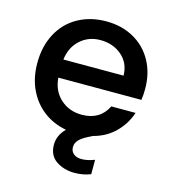

<svg xmlns="http://www.w3.org/2000/svg" viewBox="-112 -651 841 940"><g transform="rotate(15 308.5 -181.5)"><path d="M580 -289Q580 -258 576 -233H155Q160 -167 204 -127Q248 -87 312 -87Q404 -87 442 -164H565Q546 -106 502 -62Q458 -18 393 -1L369 11Q338 27 325 42.5Q312 58 312 77Q312 98 327 110.5Q342 123 367 123Q397 123 433 109V182Q395 197 352 197Q298 197 258.5 170.5Q219 144 219 89Q219 42 257 4Q192 -8 142.5 -45.5Q93 -83 65 -142Q37 -201 37 -276Q37 -361 71.5 -425.5Q106 -490 168.5 -525Q231 -560 312 -560Q390 -560 451 -526Q512 -492 546 -430.5Q580 -369 580 -289ZM461 -325Q460 -388 416 -426Q372 -464 307 -464Q248 -464 206 -426.5Q164 -389 156 -325Z"/></g></svg>

Font: A Bank Premium Med
Style: Regular
Weight: 500
Designer: Ninad Kale (Devanagari), Jonny Pinhorn (Latin), Htun Naung (Myanmar)
Foundry: Indian Type Foundry
Version: 4.004